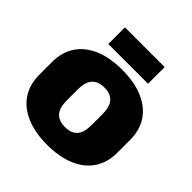

<svg xmlns="http://www.w3.org/2000/svg" viewBox="-240 -1115 1312 1312"><g transform="rotate(45 415.5 -459.0)"><path d="M416 13Q298 13 213.5 -23Q129 -59 84 -126.5Q39 -194 39 -288V-412Q39 -506 84 -573.5Q129 -641 213.5 -677Q298 -713 416 -713Q533 -713 618 -677Q703 -641 748 -573.5Q793 -506 793 -412V-288Q793 -194 748 -126.5Q703 -59 618 -23Q533 13 416 13ZM416 -159Q476 -159 505.5 -192.5Q535 -226 535 -296V-404Q535 -474 505.5 -507.5Q476 -541 416 -541Q356 -541 326 -507.5Q296 -474 296 -404V-296Q296 -226 326 -192.5Q356 -159 416 -159ZM608 -931V-770H224V-931Z"/></g></svg>

Font: Pathway Extreme 28pt Black
Style: Regular
Weight: 900
Designer: Eduardo Rodriguez Tunni
Foundry: Eduardo Rodriguez Tunni
Version: Version 1.001;gftools[0.9.26]